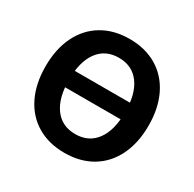

<svg xmlns="http://www.w3.org/2000/svg" viewBox="-160 -900 1095 1082"><g transform="rotate(30 387.0 -359.0)"><path d="M51.8 -359.4Q51.8 -471.9 92.6 -555.6Q133.5 -639.3 209.2 -684.4Q284.9 -729.5 387 -729.5Q489 -729.5 564.7 -684.4Q640.4 -639.3 681.3 -555.6Q722.2 -471.9 722.2 -359.4Q722.2 -246.8 681.3 -163.1Q640.4 -79.4 564.7 -34.3Q489 10.7 387 10.7Q284.9 10.7 209.2 -34.3Q133.5 -79.4 92.6 -163.1Q51.8 -246.8 51.8 -359.4ZM569.8 -359.4Q569.8 -477.3 522 -542.4Q474.1 -607.4 387 -607.4Q299.8 -607.4 252 -542.4Q204.1 -477.3 204.1 -359.4Q204.1 -241.5 252 -176.4Q299.8 -111.3 387 -111.3Q474.1 -111.3 522 -176.4Q569.8 -241.5 569.8 -359.4ZM132.6 -418.9H636V-311.5H132.6Z"/></g></svg>

Font: Min Sans VF VF
Style: Regular
Weight: 400
Designer: Jinseong-Kim, NotoSansCJK, Nunito
Foundry: Jinseong-Kim
Version: Version 1.420;Glyphs 3.1.2 (3151)